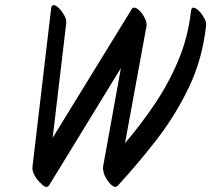

<svg xmlns="http://www.w3.org/2000/svg" viewBox="-20 -689 826 751"><path d="M383 -36 453 -423 172 36Q166 45 156.5 41Q147 37 138 26Q126 16 115.5 -2.5Q105 -21 107 -36L180 -656Q182 -671 191.5 -669Q201 -667 212.5 -655Q224 -643 232.5 -627Q241 -611 239 -598L186 -150L495 -653Q498 -658 502 -659Q502 -659 502 -659Q503 -659 504 -659Q513 -660 525.5 -647.5Q538 -635 546.5 -617.5Q555 -600 553 -587L469 -129Q533 -204 587.5 -285.5Q642 -367 679 -456.5Q716 -546 727 -646Q729 -661 738.5 -659Q748 -657 759.5 -645Q771 -633 779.5 -617Q788 -601 786 -588Q772 -460 720.5 -351Q669 -242 595.5 -146.5Q522 -51 440 38Q432 46 420.5 38Q409 30 398.5 14Q388 -2 385 -17Q382 -28 383 -36Z"/></svg>

Font: Story Script
Style: Regular
Weight: 400
Designer: Lana Roulhac, Ben Buysse
Version: Version 1.000; ttfautohint (v1.8.4.7-5d5b)